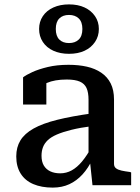

<svg xmlns="http://www.w3.org/2000/svg" viewBox="-20 -843 636 874"><path d="M400 -327V-269Q345 -262 305 -252Q265 -242 238.5 -230.5Q212 -219 197 -204.5Q182 -190 175.5 -172.5Q169 -155 169 -134Q169 -107 179.5 -89.5Q190 -72 209 -63Q228 -54 254 -54Q282 -54 306.5 -67.5Q331 -81 353.5 -108Q376 -135 399 -177L402 -120Q382 -78 355.5 -49Q329 -20 295.5 -4.5Q262 11 220 11Q169 11 131.5 -5Q94 -21 74 -53Q54 -85 54 -131Q54 -173 73 -204Q92 -235 133 -258Q174 -281 240 -297.5Q306 -314 400 -327ZM401 0 389 -114 383 -117V-389Q383 -422 374 -442Q365 -462 343.5 -471.5Q322 -481 284 -481Q229 -481 193.5 -465.5Q158 -450 141 -432Q139 -440 141.5 -448Q144 -456 150.5 -463.5Q157 -471 167 -476.5Q177 -482 191 -483V-367H85V-491Q99 -502 127.5 -515Q156 -528 197.5 -538Q239 -548 292 -548Q338 -548 375.5 -539.5Q413 -531 441 -512Q469 -493 484 -463Q499 -433 499 -390V-97Q499 -84 508 -77Q517 -70 533 -66.5Q549 -63 572 -60L577 -58V0ZM234 -711Q234 -679 250 -663Q266 -647 294 -647Q322 -647 338.5 -663Q355 -679 355 -711Q355 -743 338.5 -759Q322 -775 294 -775Q266 -775 250 -759Q234 -743 234 -711ZM430 -711Q430 -678 412.5 -652Q395 -626 365 -612Q335 -598 294 -598Q254 -598 223 -612Q192 -626 175 -652Q158 -678 158 -711Q158 -744 175 -769.5Q192 -795 223 -809Q254 -823 294 -823Q335 -823 365 -809Q395 -795 412.5 -769.5Q430 -744 430 -711Z"/></svg>

Font: Roboto Serif Medium
Style: Regular
Weight: 500
Designer: Greg Gazdowicz
Foundry: Commercial Type
Version: Version 1.008